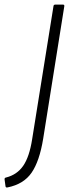

<svg xmlns="http://www.w3.org/2000/svg" viewBox="-68 -675 315 836"><path d="M-35 141Q-43 143 -44 136L-48 107Q-49 99 -42 98Q6 86 33 47Q60 8 72 -69L165 -649Q166 -655 173 -655H206Q213 -655 212 -648L120 -71Q104 27 69.5 77Q35 127 -35 141Z"/></svg>

Font: Sofia Sans Semi Condensed Light
Style: Italic
Weight: 300
Italic angle: -9°
Version: Version 4.100